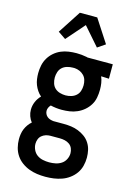

<svg xmlns="http://www.w3.org/2000/svg" viewBox="-144 -835 787 1131"><g transform="rotate(15 250.0 -270.0)"><path d="M250 223Q224 223 199 219.5Q174 216 150 207Q126 198 105 182.5Q84 167 70 146Q56 125 49.5 100Q43 75 43 49Q43 33 45.5 17Q48 1 54 -13.5Q60 -28 69.5 -41.5Q79 -55 91 -65Q79 -80 72.5 -98.5Q66 -117 66 -137Q66 -162 76 -185.5Q86 -209 104 -227Q90 -239 80 -254Q70 -269 63.5 -285.5Q57 -302 54.5 -320Q52 -338 52 -356Q52 -380 57 -404Q62 -428 74.5 -449Q87 -470 105.5 -486Q124 -502 146 -511.5Q168 -521 192.5 -524.5Q217 -528 241 -528Q256 -528 271.5 -526.5Q287 -525 302 -522L309 -520H463V-432L415 -434Q423 -415 426 -395.5Q429 -376 429 -356Q429 -331 424.5 -307Q420 -283 407.5 -262.5Q395 -242 376.5 -226Q358 -210 335.5 -200Q313 -190 289 -186.5Q265 -183 241 -183Q224 -183 207 -185Q190 -187 173 -191Q166 -184 161.5 -174.5Q157 -165 157 -155Q157 -145 161.5 -135.5Q166 -126 174 -119.5Q182 -113 192 -110Q202 -107 212 -106H275Q298 -106 320.5 -103Q343 -100 364.5 -91.5Q386 -83 404.5 -69.5Q423 -56 435.5 -36.5Q448 -17 453 5.5Q458 28 458 51Q458 77 451.5 102Q445 127 430.5 147.5Q416 168 395 183.5Q374 199 350 207.5Q326 216 301 219.5Q276 223 250 223ZM241 -271Q258 -271 275 -276Q292 -281 305 -292.5Q318 -304 323.5 -321Q329 -338 329 -356Q329 -372 324.5 -387.5Q320 -403 309 -414.5Q298 -426 283 -432.5Q268 -439 252 -440H241Q224 -440 206.5 -435Q189 -430 176.5 -418.5Q164 -407 158.5 -390Q153 -373 153 -356Q153 -338 158.5 -321Q164 -304 176.5 -292.5Q189 -281 206.5 -276Q224 -271 241 -271ZM250 135Q270 135 289 131Q308 127 324 116.5Q340 106 349 88Q358 70 358 51Q358 36 352 21.5Q346 7 333.5 -2Q321 -11 305.5 -14.5Q290 -18 275 -18H216Q202 -18 188.5 -13.5Q175 -9 164.5 0Q154 9 149 22.5Q144 36 144 50Q144 69 152.5 87Q161 105 176.5 116Q192 127 211.5 131Q231 135 250 135ZM153 -591 106 -623 197 -763H303L394 -623L347 -591L250 -702Z"/></g></svg>

Font: Iosevka SS18 Semibold
Style: Regular
Weight: 600
Monospace: yes
Designer: Belleve Invis
Foundry: Belleve Invis
Version: Version 25.1.1; ttfautohint (v1.8.4)